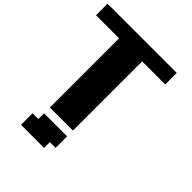

<svg xmlns="http://www.w3.org/2000/svg" viewBox="-298 -1048 1471 1471"><g transform="rotate(45 437.5 -312.5)"><path d="M187.5 250H437.5V187.5H500V62.5H250V125H187.5ZM250 0H500V-750H750V-875H0V-750H250Z"/></g></svg>

Font: Faithful 32x
Style: Bold
Weight: 400
Foundry: Faithful Resource Pack
Version: Version 1.0; January 27, 2023